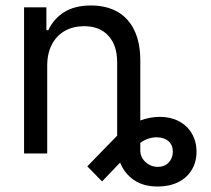

<svg xmlns="http://www.w3.org/2000/svg" viewBox="-20 -557 767 697"><path d="M151.4 0H67.4V-530.3H148.4V-447.3H155.3Q175.3 -489.7 213.6 -513.4Q252 -537.1 310.5 -537.1Q365.2 -537.1 405.3 -514.9Q445.3 -492.7 467.3 -447.8Q489.3 -402.8 489.3 -336.9V-119.6Q524.4 -132.8 560.5 -132.8Q598.6 -132.8 628.9 -117.2Q659.2 -101.6 676.3 -72.5Q693.4 -43.5 693.4 -5.9Q693.4 31.2 676 59.8Q658.7 88.4 627 104.2Q595.2 120.1 552.7 120.1Q500 120.1 465.8 96.2Q431.6 72.3 416 33.2L350.6 101.6L296.9 46.9L403.3 -62.5L405.3 -64.5V-331.1Q405.3 -392.6 373.5 -427.2Q341.8 -461.9 285.2 -461.9Q246.1 -461.9 215.8 -445.1Q185.5 -428.2 168.5 -395.8Q151.4 -363.3 151.4 -318.4ZM552.7 48.8Q577.1 48.8 592.3 33Q607.4 17.1 607.4 -6.8Q607.4 -30.8 591.3 -44.7Q575.2 -58.6 548.8 -58.6Q518.1 -58.6 489.3 -38.6V-9.8Q489.3 5.9 498 19.3Q506.8 32.7 521.5 40.8Q536.1 48.8 552.7 48.8Z"/></svg>

Font: Pretendard Std
Style: Regular
Weight: 400
Designer: Base glyphs from Inter by Rasmus Andersson; Hangeul glyphs from Noto Sans CJK(Source Han Sans) by Jang Soo-young and Kan
Foundry: Kil Hyung-jin
Version: Version 1.309